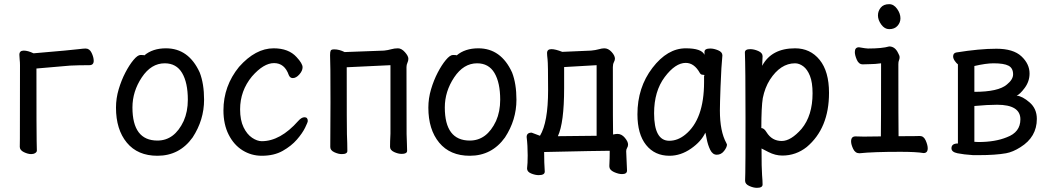

<svg xmlns="http://www.w3.org/2000/svg" viewBox="-20 -724 5040 922"><path d="M130 16Q114 16 94.5 6.5Q75 -3 75 -19Q75 -31 75.5 -57Q76 -83 76 -411Q76 -425 74.5 -438Q73 -451 73 -461Q73 -481 94 -481Q114 -481 141 -468Q329 -484 358 -488Q382 -491 391 -491Q410 -491 420 -470Q430 -449 430 -432Q430 -411 409 -411Q357 -411 317 -409L155 -395Q155 -76 156 -47Q157 -18 157 -1Q157 6 149 11Q141 16 130 16Z M736 24Q641 24 589 -39Q537 -102 537 -207Q537 -252 550 -295.5Q563 -339 582 -375.5Q601 -412 621 -436Q641 -460 655 -460Q672 -460 673 -458Q713 -492 777 -492Q886 -492 939 -376Q960 -322 960 -245Q960 -148 905 -64Q842 24 736 24ZM736 -49Q818 -49 862 -143Q882 -188 882 -245Q882 -327 854.5 -373.5Q827 -420 771 -420Q706 -420 661 -352.5Q616 -285 616 -208Q616 -49 736 -49Z M1237 24Q1187 24 1145 -2Q1103 -28 1078 -77.5Q1053 -127 1053 -194Q1053 -311 1128 -403Q1207 -492 1294 -492Q1366 -492 1404 -450Q1433 -419 1433 -401Q1433 -384 1417.5 -366.5Q1402 -349 1386 -349Q1373 -349 1367 -363Q1347 -421 1296 -421Q1246 -421 1190 -357Q1133 -288 1133 -199Q1133 -147 1149.5 -113Q1166 -79 1190.5 -62.5Q1215 -46 1237 -46Q1326 -46 1412 -143Q1428 -161 1442 -161Q1458 -161 1458 -143Q1458 -137 1445 -110.5Q1432 -84 1405.5 -53.5Q1379 -23 1337.5 0.5Q1296 24 1237 24Z M1621 16Q1605 16 1585.5 7Q1566 -2 1566 -18L1567 -234Q1567 -432 1565 -459Q1565 -475 1568 -481Q1571 -487 1585 -487Q1609 -487 1635 -474L1824 -481Q1843 -483 1858.5 -487.5Q1874 -492 1891 -492Q1908 -492 1924.5 -473.5Q1941 -455 1941 -442Q1941 -432 1936.5 -422.5Q1932 -413 1932 -402Q1932 -101 1932.5 -80.5Q1933 -60 1934 -36Q1935 -12 1935 0Q1935 15 1909 15Q1892 15 1872.5 6Q1853 -3 1853 -19Q1853 -44 1855 -82V-411L1645 -401Q1645 -100 1646 -79Q1648 -34 1648 1Q1648 16 1621 16Z M2236 24Q2141 24 2089 -39Q2037 -102 2037 -207Q2037 -252 2050 -295.5Q2063 -339 2082 -375.5Q2101 -412 2121 -436Q2141 -460 2155 -460Q2172 -460 2173 -458Q2213 -492 2277 -492Q2386 -492 2439 -376Q2460 -322 2460 -245Q2460 -148 2405 -64Q2342 24 2236 24ZM2236 -49Q2318 -49 2362 -143Q2382 -188 2382 -245Q2382 -327 2354.5 -373.5Q2327 -420 2271 -420Q2206 -420 2161 -352.5Q2116 -285 2116 -208Q2116 -49 2236 -49Z M2567 117Q2550 117 2530.5 109Q2511 101 2511 85Q2514 62 2514 22Q2514 -26 2509 -66Q2509 -87 2533 -87L2573 -72Q2612 -136 2612 -291Q2612 -417 2609.5 -438Q2607 -459 2607 -469Q2607 -488 2628 -488Q2647 -488 2680 -475L2818 -481Q2840 -483 2855.5 -487.5Q2871 -492 2882 -492Q2901 -492 2917 -474.5Q2933 -457 2933 -442Q2933 -435 2928 -425.5Q2923 -416 2923 -402Q2923 -101 2924 -81V-78Q2937 -81 2945 -81Q2965 -81 2980.5 -62.5Q2996 -44 2996 -30Q2996 -21 2991.5 -14Q2987 -7 2987 2Q2987 17 2991 95Q2991 112 2967 112Q2950 112 2928 102Q2906 92 2906 74Q2908 36 2908 0Q2857 0 2593 6Q2593 58 2596 100Q2596 117 2567 117ZM2659 -70 2845 -72V-411L2689 -402V-301Q2689 -134 2659 -70Z M3195 24Q3124 24 3082.5 -28Q3041 -80 3041 -175Q3041 -304 3113 -398Q3185 -492 3273 -492Q3349 -492 3363 -461V-475Q3363 -491 3391 -491Q3408 -491 3428.5 -482.5Q3449 -474 3449 -458Q3444 -411 3440 -306Q3437 -225 3437 -193Q3437 -93 3468 -37L3471 -30Q3471 -17 3457 1Q3443 19 3422 19Q3402 19 3390.5 -4.5Q3379 -28 3373.5 -57.5Q3368 -87 3367 -87Q3348 -45 3298.5 -10.5Q3249 24 3195 24ZM3194 -48Q3234 -48 3270 -77Q3361 -150 3361 -330V-359Q3363 -361 3363 -362Q3363 -365 3354.5 -365Q3346 -365 3341 -373Q3314 -422 3273 -422Q3223 -422 3172 -354Q3121 -286 3121 -180Q3121 -48 3194 -48Z M3615 178Q3598 178 3578 169Q3558 160 3558 144Q3558 132 3559 106Q3560 80 3560 -157Q3560 -403 3557 -472Q3557 -488 3583 -488Q3601 -488 3621.5 -479Q3642 -470 3642 -454Q3642 -448 3641 -432Q3640 -420 3640 -408Q3685 -492 3798 -492Q3871 -492 3916 -436.5Q3961 -381 3961 -278Q3961 -108 3854 -18Q3802 23 3737 23Q3703 23 3670 6L3637 -11Q3637 87 3639.5 116Q3642 145 3642 162Q3642 178 3615 178ZM3734 -47Q3778 -47 3829 -105Q3882 -169 3882 -276Q3882 -328 3869.5 -359.5Q3857 -391 3837.5 -405.5Q3818 -420 3798 -420Q3728 -420 3677 -341Q3653 -303 3643 -253Q3636 -210 3636 -109Q3649 -109 3661 -89Q3687 -47 3734 -47Z M4107 12Q4087 12 4077 -9Q4067 -30 4067 -45Q4067 -69 4088 -69L4128 -68L4210 -69Q4211 -110 4211 -420Q4181 -416 4158 -416Q4135 -416 4123 -415Q4104 -415 4094.5 -437Q4085 -459 4085 -474Q4085 -497 4105 -497Q4139 -491 4148 -491Q4216 -491 4250 -501Q4278 -501 4293 -469Q4300 -457 4300 -449Q4300 -441 4297 -434.5Q4294 -428 4294 -416Q4294 -129 4295 -70Q4384 -70 4397 -71Q4416 -71 4425.5 -49Q4435 -27 4435 -12Q4435 11 4415 11Q4380 5 4304 5Q4172 5 4107 12ZM4250 -584Q4228 -584 4212 -606Q4196 -628 4196 -650Q4196 -671 4209.5 -687.5Q4223 -704 4250 -704Q4272 -704 4288 -681.5Q4304 -659 4304 -636Q4304 -616 4290 -600Q4276 -584 4250 -584Z M4653 21Q4607 18 4578 12Q4549 6 4549 -12Q4549 -35 4580 -35V-415Q4573 -420 4565 -431.5Q4557 -443 4557 -453Q4557 -469 4572 -472Q4683 -490 4765 -490Q4846 -490 4885 -453.5Q4924 -417 4924 -371Q4924 -333 4900.5 -301.5Q4877 -270 4862 -265Q4890 -262 4924.5 -232Q4959 -202 4959 -153Q4959 -66 4880 -17Q4844 6 4811 12Q4760 21 4680 21ZM4679 -42Q4759 -42 4815 -65Q4880 -89 4880 -151Q4880 -221 4768 -221Q4723 -221 4659 -215V-43ZM4659 -283Q4774 -283 4815 -318Q4845 -342 4845 -367Q4845 -397 4823 -408.5Q4801 -420 4751 -420Q4715 -420 4659 -407Z"/></svg>

Font: LXGW WenKai Mono TC
Style: Bold
Weight: 700
Designer: LXGW / Fontworks Inc.
Foundry: LXGW / Fontworks Inc.
Version: Version 1.330